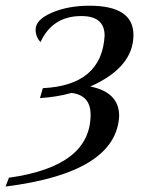

<svg xmlns="http://www.w3.org/2000/svg" viewBox="-78 -499 554 689"><path d="M-58.1 170.4 -45.9 138.7Q247.1 98.1 247.1 -87.4Q247.1 -157.2 178.7 -165.5Q124 -150.4 65.4 -147L75.7 -182.6Q287.6 -192.9 297.4 -371.1Q297.4 -441.4 213.9 -441.4Q110.4 -441.4 67.4 -348.1Q49.8 -366.7 49.8 -393.1Q49.8 -428.2 107.9 -453.4Q166 -478.5 243.2 -478.5Q400.9 -478.5 400.9 -373.5Q400.9 -257.3 246.1 -188.5Q349.6 -168 349.6 -83Q339.8 120.6 -58.1 170.4Z"/></svg>

Font: Kelvinch
Style: Italic
Weight: 400
Italic angle: -10°
Designer: Paul James Miller
Foundry: High-Logic / Made with FontCreator
Version: Version 3.40;July 22, 2017;FontCreator 11.0.0.2388 64-bit